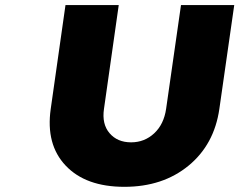

<svg xmlns="http://www.w3.org/2000/svg" viewBox="-20 -721 935 750"><path d="M178.2 -295.9 235.8 -701.2H443.8L386.2 -295.9Q377.4 -236.3 408 -200.7Q438.5 -165 492.2 -165Q544.4 -165 582.3 -200.2Q620.1 -235.4 628.9 -295.9L687 -701.2H895L836.9 -295.9Q816.9 -156.2 716.3 -73.7Q615.7 8.8 465.8 8.8Q314.9 8.8 236.6 -74Q158.2 -156.7 178.2 -295.9Z"/></svg>

Font: Trueno ExtraBold
Style: Italic
Weight: 800
Designer: Julieta Ulanovsky
Foundry: Julieta Ulanovsky
Version: Version 3.001b | FøM Fix